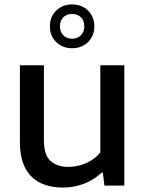

<svg xmlns="http://www.w3.org/2000/svg" viewBox="-20 -839 658 868"><path d="M264 9Q207 9 163.2 -11.8Q119.5 -32.5 94.8 -78.2Q70 -124 70 -199V-544H178.5V-205Q178.5 -137.5 208.8 -111Q239 -84.5 288.5 -84.5Q313.5 -84.5 339.8 -91.2Q366 -98 390.2 -112.5Q414.5 -127 433.5 -149.5V-544H542V0H452L445 -58H439Q404 -25 358.8 -8Q313.5 9 264 9ZM306 -621Q262.5 -621 234 -649Q205.5 -677 205.5 -720Q205.5 -763 234 -791Q262.5 -819 306 -819Q350 -819 378.2 -791Q406.5 -763 406.5 -720Q406.5 -677 378.2 -649Q350 -621 306 -621ZM306 -664Q330 -664 345.5 -679.2Q361 -694.5 361 -720Q361 -746.5 345.5 -761.2Q330 -776 306 -776Q282 -776 266.5 -761.2Q251 -746.5 251 -720Q251 -694.5 266.5 -679.2Q282 -664 306 -664Z"/></svg>

Font: Encode Sans SemiExpanded Medium
Style: Regular
Weight: 500
Width: 6
Designer: Multiple Designers
Foundry: Impallari Type
Version: Version 3.002